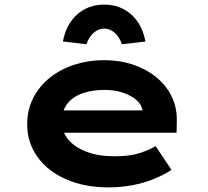

<svg xmlns="http://www.w3.org/2000/svg" viewBox="-20 -803 902 833"><path d="M452 10Q346 10 266 -25.5Q186 -61 142 -123Q98 -185 98 -263Q98 -327 124.5 -378.5Q151 -430 197 -466.5Q243 -503 303.5 -522.5Q364 -542 432 -542Q500 -542 557.5 -522.5Q615 -503 658.5 -467.5Q702 -432 725.5 -383Q749 -334 747 -274L746 -227H211L188 -324H616L599 -302V-322Q595 -349 572 -369Q549 -389 513 -401Q477 -413 434 -413Q383 -413 340.5 -399Q298 -385 273 -354Q248 -323 248 -275Q248 -232 276 -198Q304 -164 355.5 -144.5Q407 -125 477 -125Q545 -125 588 -139.5Q631 -154 655 -169L724 -66Q689 -43 645 -25.5Q601 -8 552 1Q503 10 452 10ZM355 -611 253 -623Q267 -698 315 -740.5Q363 -783 432 -783Q501 -783 549 -740.5Q597 -698 611 -623L509 -611Q498 -643 477.5 -661Q457 -679 432 -679Q407 -679 386.5 -661Q366 -643 355 -611Z"/></svg>

Font: Lexend Tera
Style: Bold
Weight: 700
Designer: Bonnie Shaver-Troup, Thomas Jockin
Foundry: Lexend
Version: Version 1.007